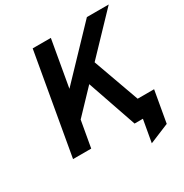

<svg xmlns="http://www.w3.org/2000/svg" viewBox="-193 -851 1110 1158"><g transform="rotate(-30 362.5 -272.5)"><path d="M72.5 0 195.5 -700H322L265.5 -378L573 -700H725L477 -440.5L592 -120.5H706.5L668 98.5L531.5 155L559 0H501L383 -342.5L231.5 -183.5L199 0Z"/></g></svg>

Font: Overpass
Style: Bold Italic
Weight: 700
Italic angle: -10°
Designer: Delve Withrington, Dave Bailey, Thomas Jockin
Foundry: Delve Fonts LLC
Version: Version 4.000; ttfautohint (v1.8.3)